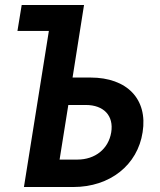

<svg xmlns="http://www.w3.org/2000/svg" viewBox="-20 -750 640 770"><path d="M76 0H274C421 0 532 -88 552 -220C573 -352 490 -439 343 -439H271L317 -730H67L50 -626H176ZM219 -110 254 -329H324C396 -329 437 -286 426 -219C415 -153 362 -110 290 -110Z"/></svg>

Font: JetBrains Mono
Style: Bold Italic
Weight: 558
Italic angle: -9°
Monospace: yes
Designer: Philipp Nurullin, Konstantin Bulenkov
Foundry: JetBrains
Version: Version 2.305